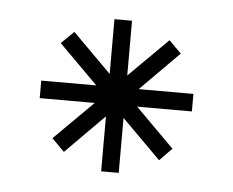

<svg xmlns="http://www.w3.org/2000/svg" viewBox="-34 -501 452 372"><g transform="rotate(5 192.0 -315.0)"><path d="M209 -462.9V-356.4L284.7 -431.6L308.6 -407.7L233.4 -332H339.8V-297.9H233.4L308.6 -222.7L284.7 -198.2L209 -273.9V-167H174.8V-273.9L99.6 -198.2L75.2 -222.7L150.9 -297.9H43.9V-332H150.9L75.2 -407.7L99.6 -431.6L174.8 -356.4V-462.9Z"/></g></svg>

Font: DimaRavanNevis
Style: regular
Weight: 400
Designer: R.Balvardi
Foundry: Dima Software Group
Version: Version 1.00;May 26, 2019;FontCreator 11.5.0.2427 64-bit